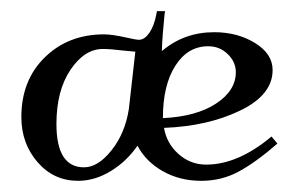

<svg xmlns="http://www.w3.org/2000/svg" viewBox="-20 -317 546 347"><path d="M82 -92.8Q82 -14.6 131.8 -14.6Q157.2 -14.6 181.6 -45.4Q206.1 -76.2 212.9 -120.1L224.6 -223.6Q215.8 -224.6 203.1 -225.6Q179.7 -228.5 166 -228.5Q132.8 -228.5 107.4 -190.9Q82 -153.3 82 -92.8ZM18.6 -105.5Q18.6 -171.9 61 -213.4Q103.5 -254.9 168 -254.9Q182.6 -254.9 209 -249Q225.6 -245.1 231.4 -245.1Q241.2 -245.1 250 -257.8Q258.8 -270.5 262.7 -292L263.7 -296.9H278.3L277.3 -290Q273.4 -252.9 272.5 -224.6Q312.5 -258.8 367.2 -258.8Q409.2 -258.8 440.9 -239.3Q472.7 -219.7 472.7 -190.4Q472.7 -145.5 414.1 -117.2Q355.5 -88.9 276.4 -85.9Q281.2 -57.6 302.7 -38.6Q324.2 -19.5 352.5 -19.5Q410.2 -19.5 470.7 -70.3L481.4 -57.6Q443.4 -24.4 412.1 -7.3Q380.9 9.8 343.8 9.8Q304.7 9.8 273.9 -7.8Q243.2 -25.4 228.5 -53.7Q209 -25.4 180.2 -7.8Q151.4 9.8 121.1 9.8Q77.1 9.8 47.9 -23.9Q18.6 -57.6 18.6 -105.5ZM274.4 -103.5Q335 -106.4 370.6 -129.9Q406.2 -153.3 406.2 -186.5Q406.2 -205.1 391.6 -219.2Q377 -233.4 356.4 -233.4Q319.3 -233.4 296.9 -198.2Q274.4 -163.1 274.4 -103.5Z"/></svg>

Font: Kleymisska
Style: Regular
Weight: 500
Italic angle: -8°
Designer: gluk
Foundry: gluk
Version: Version 0.298